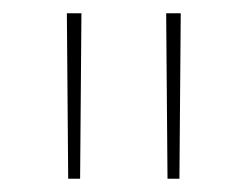

<svg xmlns="http://www.w3.org/2000/svg" viewBox="-20 -720 374 290"><path d="M101 -450 103 -700H81L83 -450ZM251 -450 253 -700H231L233 -450Z"/></svg>

Font: Montserrat-Alt1 Thin
Style: Regular
Weight: 100
Designer: Differentunic
Foundry: Differentunic
Version: Version 7.222